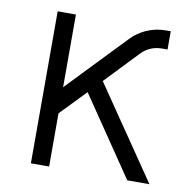

<svg xmlns="http://www.w3.org/2000/svg" viewBox="-63 -561 606 622"><g transform="rotate(10 240.0 -250.0)"><path d="M78 -500V0H138V-175L219 -259L395 0H468L261 -303L366 -413Q393 -440 433 -440H450V-500H433Q400 -500 369 -486Q343 -474 323 -454L138 -261V-500Z"/></g></svg>

Font: Unageo Variable
Style: Regular
Weight: 300
Designer: Richard Sepsi
Foundry: Richard Sepsi
Version: Version 2.200